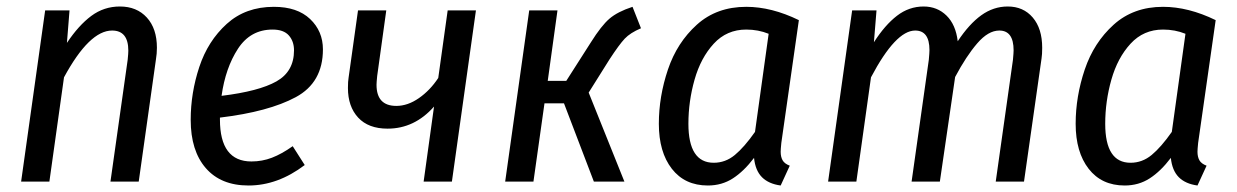

<svg xmlns="http://www.w3.org/2000/svg" viewBox="-20 -559 3807 591"><path d="M463 -412Q463 -394 460 -376L407 0H320L373 -375Q375 -395 375 -403Q375 -465 325 -465Q255 -465 177 -321L132 0H45L119 -527H194L186 -427Q222 -481 261 -510Q300 -539 349 -539Q401 -539 432 -505Q463 -471 463 -412Z M657 -197V-191Q657 -62 754 -62Q787 -62 817 -73.5Q847 -85 881 -109L918 -51Q835 12 745 12Q660 12 613.5 -41.5Q567 -95 567 -190Q567 -273 593.5 -353Q620 -433 678 -485.5Q736 -538 823 -538Q895 -538 934.5 -500.5Q974 -463 974 -407Q974 -305 890.5 -260Q807 -215 657 -197ZM662 -264Q777 -278 831 -308.5Q885 -339 885 -404Q885 -432 869 -450Q853 -468 819 -468Q751 -468 712.5 -409Q674 -350 662 -264Z M1371 0H1284L1316 -231Q1256 -163 1173 -163Q1114 -163 1082.5 -197Q1051 -231 1051 -288Q1051 -309 1053 -320L1082 -527H1169L1141 -325Q1139 -305 1139 -298Q1139 -233 1200 -233Q1235 -233 1269.5 -257Q1304 -281 1329 -319L1358 -527H1445Z M1953 -472Q1920 -458 1903 -440Q1886 -422 1856 -376L1792 -274L1902 0H1808L1716 -241H1656L1622 0H1535L1609 -527H1696L1666 -310H1723L1799 -429Q1831 -480 1856 -501.5Q1881 -523 1927 -538Z M2439 -497 2385 -119Q2383 -99 2383 -92Q2383 -76 2389 -65.5Q2395 -55 2411 -49L2383 12Q2346 7 2325.5 -13.5Q2305 -34 2301 -73Q2270 -32 2236 -10Q2202 12 2159 12Q2088 12 2048 -39.5Q2008 -91 2008 -178Q2008 -262 2036 -345Q2064 -428 2125 -483Q2186 -538 2277 -538Q2355 -538 2439 -497ZM2099 -178Q2099 -58 2177 -58Q2213 -58 2242 -82Q2271 -106 2304 -153L2346 -455Q2314 -468 2277 -468Q2217 -468 2177 -424.5Q2137 -381 2118 -314Q2099 -247 2099 -178Z M3188 -412Q3188 -391 3186 -379L3132 0H3045L3098 -375Q3100 -397 3100 -404Q3100 -465 3056 -465Q3022 -465 2988 -425.5Q2954 -386 2920 -322L2873 0H2786L2839 -375Q2841 -397 2841 -405Q2841 -465 2797 -465Q2737 -465 2661 -321L2616 0H2529L2603 -527H2678L2670 -429Q2704 -482 2741 -510.5Q2778 -539 2823 -539Q2865 -539 2893.5 -511Q2922 -483 2928 -432Q2963 -485 3000.5 -512Q3038 -539 3082 -539Q3130 -539 3159 -505Q3188 -471 3188 -412Z M3722 -497 3668 -119Q3666 -99 3666 -92Q3666 -76 3672 -65.5Q3678 -55 3694 -49L3666 12Q3629 7 3608.5 -13.5Q3588 -34 3584 -73Q3553 -32 3519 -10Q3485 12 3442 12Q3371 12 3331 -39.5Q3291 -91 3291 -178Q3291 -262 3319 -345Q3347 -428 3408 -483Q3469 -538 3560 -538Q3638 -538 3722 -497ZM3382 -178Q3382 -58 3460 -58Q3496 -58 3525 -82Q3554 -106 3587 -153L3629 -455Q3597 -468 3560 -468Q3500 -468 3460 -424.5Q3420 -381 3401 -314Q3382 -247 3382 -178Z"/></svg>

Font: Fira Sans Condensed
Style: Italic
Weight: 400
Width: 3
Italic angle: -8°
Designer: bBox Type GmbH & Carrois Corporate GbR & Edenspiekermann AG
Foundry: bBox Type GmbH & Carrois Corporate GbR & Edenspiekermann AG
Version: Version 4.301